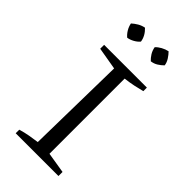

<svg xmlns="http://www.w3.org/2000/svg" viewBox="-220 -746 800 800"><g transform="rotate(45 179.5 -346.0)"><path d="M123 -692Q148 -668 152 -639Q143 -628 128.5 -620Q114 -612 100 -610Q89 -619 80.5 -633Q72 -647 69 -663Q80 -673 93.5 -681Q107 -689 123 -692ZM262 -692Q272 -682 281 -668Q290 -654 292 -639Q281 -628 268 -620Q255 -612 239 -610Q229 -619 220.5 -632.5Q212 -646 209 -663Q218 -673 232.5 -681Q247 -689 262 -692ZM53 0V-21Q76 -28 98.5 -32Q121 -36 144 -39L152 -481L53 -498V-521H305V-500Q286 -495 262.5 -490Q239 -485 213 -482V-39L305 -24V0Z"/></g></svg>

Font: Piazzolla SC Light
Style: Regular
Weight: 300
Designer: Juan Pablo del Peral
Foundry: Huerta Tipografica
Version: Version 1.330